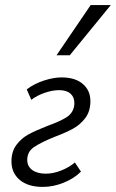

<svg xmlns="http://www.w3.org/2000/svg" viewBox="-20 -726 455 754"><path d="M25 -92Q25 -131 44.5 -157Q64 -183 91.5 -198Q119 -213 165 -231Q215 -249 240.5 -265Q266 -281 271 -309Q272 -314 272 -322Q272 -345 256.5 -358.5Q241 -372 212 -372Q186 -372 155.5 -361.5Q125 -351 103 -334L85 -375Q114 -397 152 -409.5Q190 -422 222 -422Q275 -422 305 -396.5Q335 -371 335 -329Q335 -289 315 -262.5Q295 -236 266.5 -220.5Q238 -205 193 -188Q139 -166 113 -148Q87 -130 87 -98Q87 -73 106.5 -58.5Q126 -44 160 -44Q189 -44 220.5 -56.5Q252 -69 274 -88L298 -52Q271 -25 230 -8.5Q189 8 148 8Q90 8 57.5 -19.5Q25 -47 25 -92ZM336 -706H415L254 -509H202Z"/></svg>

Font: LXGW Bright GB
Style: Italic
Weight: 400
Italic angle: -12°
Designer: Christian Thalmann (Catharsis Fonts)
Foundry: LXGW / Christian Thalmann (Catharsis Fonts) / Fontworks Inc.
Version: Version 5.510